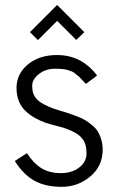

<svg xmlns="http://www.w3.org/2000/svg" viewBox="-20 -740 469 766"><path d="M99.6 -611.8 208 -720.2 316.4 -611.8 284.2 -580.6 208 -656.7 131.3 -580.1ZM39.1 -97.7 87.4 -128.9Q113.3 -88.9 145 -69.1Q176.8 -49.3 222.7 -49.3Q270.5 -49.3 300.3 -75.2Q325.2 -96.7 325.2 -127.9Q325.2 -159.2 314.5 -177.7Q303.7 -196.3 284.2 -208Q251.5 -226.6 216.1 -235.1Q180.7 -243.7 160.4 -250.7Q140.1 -257.8 118.7 -270Q97.2 -282.2 81.5 -297.4Q45.9 -332 45.9 -388.9Q45.9 -445.8 91.6 -483.2Q137.2 -520.5 208 -520.5Q291.5 -520.5 349.1 -460.4Q359.9 -449.2 367.2 -438.5L322.8 -405.3Q319.3 -408.7 309.1 -419.7Q298.8 -430.7 295.9 -433.6L283.2 -443.8Q274.4 -451.7 268.6 -454.1L252 -460Q236.3 -465.8 199.2 -465.8Q162.1 -465.8 135.3 -444.6Q108.4 -423.3 108.4 -397.9Q108.4 -372.6 117.2 -357.2Q126 -341.8 143.6 -330.6Q171.9 -313 209 -301.8Q246.1 -290.5 258.1 -286.6Q270 -282.7 290.3 -274.7Q310.5 -266.6 322 -259.3Q333.5 -252 348.1 -240Q362.8 -228 370.6 -214.8Q389.6 -181.6 389.6 -142.6Q389.6 -77.6 340.3 -36.1Q291 5.4 226.1 5.4Q161.1 5.4 116.9 -19.3Q72.8 -43.9 39.1 -97.7Z"/></svg>

Font: News Cycle
Style: Regular
Weight: 500
Version: Version 0.5.2